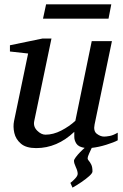

<svg xmlns="http://www.w3.org/2000/svg" viewBox="-20 -672 567 887"><path d="M523.9 -23.9Q507.3 -14.6 471.4 -3.4Q435.5 7.8 403.8 11.2Q399.4 20 392.1 36.4Q384.8 52.7 384.8 59.1Q384.8 64.9 390.4 71Q396 77.1 401.6 88.4Q407.2 99.6 407.2 120.1Q407.2 127.9 392.3 141.4Q377.4 154.8 356.2 169.2Q335 183.6 314.9 194.8L305.2 172.9Q316.4 164.6 327.6 152.3Q338.9 140.1 338.9 130.9Q338.9 118.2 330.3 100.1Q321.8 82 321.8 70.8Q321.8 65.4 330.1 54.2Q338.4 43 350.1 31Q361.8 19 371.1 11.2Q342.8 6.8 333 -8.3Q323.2 -23.4 323.2 -39.6Q323.2 -55.7 323.2 -63Q244.1 12.2 147 12.2Q100.6 12.2 76.7 -8.3Q52.7 -28.8 46.1 -57.9Q39.6 -86.9 44.9 -112.8L109.9 -424.8L25.9 -434.1V-462.9L176.8 -494.1H217.8L138.2 -112.8Q132.8 -87.4 151.6 -68.6Q170.4 -49.8 189.9 -49.8Q226.1 -49.8 262.9 -68.8Q299.8 -87.9 328.1 -113.8L403.8 -481.9H497.1L417 -97.2Q410.6 -66.4 427.5 -53.7Q444.3 -41 460.9 -41Q470.7 -41 486.8 -43.9Q502.9 -46.9 523.9 -59.1ZM494.1 -651.9 481.4 -585.9H178.7L192.9 -651.9Z"/></svg>

Font: Charis
Style: Italic
Weight: 400
Italic angle: -11°
Designer: Walt Agee, Miriam Martin, Annie Olsen, Victor Gaultney, Lorna Priest, Alan Ward, Bob Hallissy, Martin Hosken, Sharon Cor
Foundry: SIL Global
Version: Version 7.000